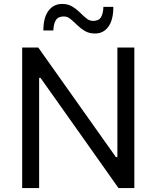

<svg xmlns="http://www.w3.org/2000/svg" viewBox="-20 -954 794 974"><path d="M92.5 0Q92.5 -59.5 92.5 -114.5Q92.5 -169.5 92.5 -235.5V-474.5Q92.5 -542 92.5 -597.8Q92.5 -653.5 92.5 -713H174Q238 -623 297 -539.5Q356 -456 413.5 -375L568 -157H575.5V-474.5Q575.5 -542 575.5 -597.8Q575.5 -653.5 575.5 -713H661.5Q661.5 -653.5 661.5 -597.8Q661.5 -542 661.5 -474.5V-235.5Q661.5 -169.5 661.5 -114.5Q661.5 -59.5 661.5 0H581Q528 -75 469.5 -157.8Q411 -240.5 341 -339.5L185.5 -559H178.5V-235.5Q178.5 -169.5 178.5 -114.5Q178.5 -59.5 178.5 0ZM462 -784Q432 -784 410.2 -797Q388.5 -810 371 -827.2Q353.5 -844.5 337.8 -857.5Q322 -870.5 304 -870.5Q275 -870.5 263.5 -852Q252 -833.5 250.5 -799.5H200Q200 -864.5 225.8 -899.2Q251.5 -934 295.5 -934Q325 -934 346.5 -921Q368 -908 385 -891Q402 -874 418 -861Q434 -848 452.5 -848Q481 -848 492.2 -866.5Q503.5 -885 504.5 -919H555Q555 -853.5 530 -818.8Q505 -784 462 -784Z"/></svg>

Font: Commissioner Thin
Style: Regular
Weight: 400
Version: Version 1.000